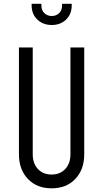

<svg xmlns="http://www.w3.org/2000/svg" viewBox="-20 -1008 561 1044"><path d="M438 -750V-169Q438 -86 389.5 -35Q341 16 260.5 16Q180.5 16 131.8 -35Q83 -86 83 -169V-750H158V-169Q158 -119.5 186 -89.2Q214 -59 260.5 -59Q307 -59 335 -89.2Q363 -119.5 363 -169V-750ZM261.5 -872Q214.5 -872 183.2 -901.5Q152 -931 152 -979V-987.5H205V-979Q205 -952 221.2 -936.5Q237.5 -921 261.5 -921Q285.5 -921 301.5 -936.5Q317.5 -952 317.5 -979V-987.5H370V-979Q370 -931 339.2 -901.5Q308.5 -872 261.5 -872Z"/></svg>

Font: Mohave Light
Style: Regular
Weight: 400
Version: Version 2.003